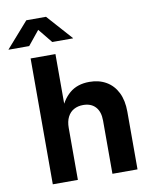

<svg xmlns="http://www.w3.org/2000/svg" viewBox="-159 -1019 862 1093"><g transform="rotate(-10 271.5 -473.0)"><path d="M201.2 -299.8V0H56.2V-727.5H199.7V-394H179.7Q202.6 -462.4 247.3 -500.2Q292 -538.1 361.8 -538.1Q417.5 -538.1 459 -513.9Q500.5 -489.7 523.2 -444.1Q545.9 -398.4 545.9 -333.5V0H400.9V-307.6Q400.9 -358.9 375.5 -386.7Q350.1 -414.6 304.2 -414.6Q273.9 -414.6 250.7 -401.9Q227.5 -389.2 214.4 -363.5Q201.2 -337.9 201.2 -299.8ZM60.5 -798.3H-58.6V-799.8L69.8 -945.8H183.6L314 -799.8V-798.3H193.8L127 -880.4Z"/></g></svg>

Font: Inter 24pt
Style: Bold
Weight: 700
Designer: Rasmus Andersson
Foundry: rsms
Version: Version 4.001;git-66647c0bb